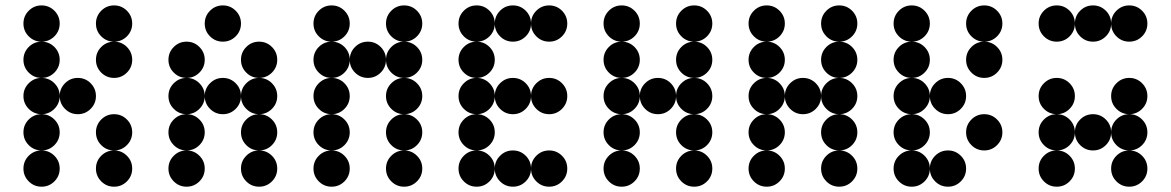

<svg xmlns="http://www.w3.org/2000/svg" viewBox="-20 -704 4415 724"><path d="M205.1 -615.2Q205.1 -586.9 185.1 -566.9Q165 -546.9 136.7 -546.9Q108.4 -546.9 88.4 -566.9Q68.4 -586.9 68.4 -615.2Q68.4 -643.6 88.4 -663.6Q108.4 -683.6 136.7 -683.6Q165 -683.6 185.1 -663.6Q205.1 -643.6 205.1 -615.2ZM478.5 -615.2Q478.5 -586.9 458.5 -566.9Q438.5 -546.9 410.2 -546.9Q381.8 -546.9 361.8 -566.9Q341.8 -586.9 341.8 -615.2Q341.8 -643.6 361.8 -663.6Q381.8 -683.6 410.2 -683.6Q438.5 -683.6 458.5 -663.6Q478.5 -643.6 478.5 -615.2ZM205.1 -478.5Q205.1 -450.2 185.1 -430.2Q165 -410.2 136.7 -410.2Q108.4 -410.2 88.4 -430.2Q68.4 -450.2 68.4 -478.5Q68.4 -506.8 88.4 -526.9Q108.4 -546.9 136.7 -546.9Q165 -546.9 185.1 -526.9Q205.1 -506.8 205.1 -478.5ZM478.5 -478.5Q478.5 -450.2 458.5 -430.2Q438.5 -410.2 410.2 -410.2Q381.8 -410.2 361.8 -430.2Q341.8 -450.2 341.8 -478.5Q341.8 -506.8 361.8 -526.9Q381.8 -546.9 410.2 -546.9Q438.5 -546.9 458.5 -526.9Q478.5 -506.8 478.5 -478.5ZM205.1 -341.8Q205.1 -313.5 185.1 -293.5Q165 -273.4 136.7 -273.4Q108.4 -273.4 88.4 -293.5Q68.4 -313.5 68.4 -341.8Q68.4 -370.1 88.4 -390.1Q108.4 -410.2 136.7 -410.2Q165 -410.2 185.1 -390.1Q205.1 -370.1 205.1 -341.8ZM341.8 -341.8Q341.8 -313.5 321.8 -293.5Q301.8 -273.4 273.4 -273.4Q245.1 -273.4 225.1 -293.5Q205.1 -313.5 205.1 -341.8Q205.1 -370.1 225.1 -390.1Q245.1 -410.2 273.4 -410.2Q301.8 -410.2 321.8 -390.1Q341.8 -370.1 341.8 -341.8ZM205.1 -205.1Q205.1 -176.8 185.1 -156.7Q165 -136.7 136.7 -136.7Q108.4 -136.7 88.4 -156.7Q68.4 -176.8 68.4 -205.1Q68.4 -233.4 88.4 -253.4Q108.4 -273.4 136.7 -273.4Q165 -273.4 185.1 -253.4Q205.1 -233.4 205.1 -205.1ZM478.5 -205.1Q478.5 -176.8 458.5 -156.7Q438.5 -136.7 410.2 -136.7Q381.8 -136.7 361.8 -156.7Q341.8 -176.8 341.8 -205.1Q341.8 -233.4 361.8 -253.4Q381.8 -273.4 410.2 -273.4Q438.5 -273.4 458.5 -253.4Q478.5 -233.4 478.5 -205.1ZM205.1 -68.4Q205.1 -40 185.1 -20Q165 0 136.7 0Q108.4 0 88.4 -20Q68.4 -40 68.4 -68.4Q68.4 -96.7 88.4 -116.7Q108.4 -136.7 136.7 -136.7Q165 -136.7 185.1 -116.7Q205.1 -96.7 205.1 -68.4ZM478.5 -68.4Q478.5 -40 458.5 -20Q438.5 0 410.2 0Q381.8 0 361.8 -20Q341.8 -40 341.8 -68.4Q341.8 -96.7 361.8 -116.7Q381.8 -136.7 410.2 -136.7Q438.5 -136.7 458.5 -116.7Q478.5 -96.7 478.5 -68.4Z M888.7 -615.2Q888.7 -586.9 868.7 -566.9Q848.6 -546.9 820.3 -546.9Q792 -546.9 772 -566.9Q752 -586.9 752 -615.2Q752 -643.6 772 -663.6Q792 -683.6 820.3 -683.6Q848.6 -683.6 868.7 -663.6Q888.7 -643.6 888.7 -615.2ZM752 -478.5Q752 -450.2 731.9 -430.2Q711.9 -410.2 683.6 -410.2Q655.3 -410.2 635.3 -430.2Q615.2 -450.2 615.2 -478.5Q615.2 -506.8 635.3 -526.9Q655.3 -546.9 683.6 -546.9Q711.9 -546.9 731.9 -526.9Q752 -506.8 752 -478.5ZM1025.4 -478.5Q1025.4 -450.2 1005.4 -430.2Q985.4 -410.2 957 -410.2Q928.7 -410.2 908.7 -430.2Q888.7 -450.2 888.7 -478.5Q888.7 -506.8 908.7 -526.9Q928.7 -546.9 957 -546.9Q985.4 -546.9 1005.4 -526.9Q1025.4 -506.8 1025.4 -478.5ZM752 -341.8Q752 -313.5 731.9 -293.5Q711.9 -273.4 683.6 -273.4Q655.3 -273.4 635.3 -293.5Q615.2 -313.5 615.2 -341.8Q615.2 -370.1 635.3 -390.1Q655.3 -410.2 683.6 -410.2Q711.9 -410.2 731.9 -390.1Q752 -370.1 752 -341.8ZM888.7 -341.8Q888.7 -313.5 868.7 -293.5Q848.6 -273.4 820.3 -273.4Q792 -273.4 772 -293.5Q752 -313.5 752 -341.8Q752 -370.1 772 -390.1Q792 -410.2 820.3 -410.2Q848.6 -410.2 868.7 -390.1Q888.7 -370.1 888.7 -341.8ZM1025.4 -341.8Q1025.4 -313.5 1005.4 -293.5Q985.4 -273.4 957 -273.4Q928.7 -273.4 908.7 -293.5Q888.7 -313.5 888.7 -341.8Q888.7 -370.1 908.7 -390.1Q928.7 -410.2 957 -410.2Q985.4 -410.2 1005.4 -390.1Q1025.4 -370.1 1025.4 -341.8ZM752 -205.1Q752 -176.8 731.9 -156.7Q711.9 -136.7 683.6 -136.7Q655.3 -136.7 635.3 -156.7Q615.2 -176.8 615.2 -205.1Q615.2 -233.4 635.3 -253.4Q655.3 -273.4 683.6 -273.4Q711.9 -273.4 731.9 -253.4Q752 -233.4 752 -205.1ZM1025.4 -205.1Q1025.4 -176.8 1005.4 -156.7Q985.4 -136.7 957 -136.7Q928.7 -136.7 908.7 -156.7Q888.7 -176.8 888.7 -205.1Q888.7 -233.4 908.7 -253.4Q928.7 -273.4 957 -273.4Q985.4 -273.4 1005.4 -253.4Q1025.4 -233.4 1025.4 -205.1ZM752 -68.4Q752 -40 731.9 -20Q711.9 0 683.6 0Q655.3 0 635.3 -20Q615.2 -40 615.2 -68.4Q615.2 -96.7 635.3 -116.7Q655.3 -136.7 683.6 -136.7Q711.9 -136.7 731.9 -116.7Q752 -96.7 752 -68.4ZM1025.4 -68.4Q1025.4 -40 1005.4 -20Q985.4 0 957 0Q928.7 0 908.7 -20Q888.7 -40 888.7 -68.4Q888.7 -96.7 908.7 -116.7Q928.7 -136.7 957 -136.7Q985.4 -136.7 1005.4 -116.7Q1025.4 -96.7 1025.4 -68.4Z M1298.8 -615.2Q1298.8 -586.9 1278.8 -566.9Q1258.8 -546.9 1230.5 -546.9Q1202.1 -546.9 1182.1 -566.9Q1162.1 -586.9 1162.1 -615.2Q1162.1 -643.6 1182.1 -663.6Q1202.1 -683.6 1230.5 -683.6Q1258.8 -683.6 1278.8 -663.6Q1298.8 -643.6 1298.8 -615.2ZM1572.3 -615.2Q1572.3 -586.9 1552.2 -566.9Q1532.2 -546.9 1503.9 -546.9Q1475.6 -546.9 1455.6 -566.9Q1435.5 -586.9 1435.5 -615.2Q1435.5 -643.6 1455.6 -663.6Q1475.6 -683.6 1503.9 -683.6Q1532.2 -683.6 1552.2 -663.6Q1572.3 -643.6 1572.3 -615.2ZM1298.8 -478.5Q1298.8 -450.2 1278.8 -430.2Q1258.8 -410.2 1230.5 -410.2Q1202.1 -410.2 1182.1 -430.2Q1162.1 -450.2 1162.1 -478.5Q1162.1 -506.8 1182.1 -526.9Q1202.1 -546.9 1230.5 -546.9Q1258.8 -546.9 1278.8 -526.9Q1298.8 -506.8 1298.8 -478.5ZM1435.5 -478.5Q1435.5 -450.2 1415.5 -430.2Q1395.5 -410.2 1367.2 -410.2Q1338.9 -410.2 1318.8 -430.2Q1298.8 -450.2 1298.8 -478.5Q1298.8 -506.8 1318.8 -526.9Q1338.9 -546.9 1367.2 -546.9Q1395.5 -546.9 1415.5 -526.9Q1435.5 -506.8 1435.5 -478.5ZM1572.3 -478.5Q1572.3 -450.2 1552.2 -430.2Q1532.2 -410.2 1503.9 -410.2Q1475.6 -410.2 1455.6 -430.2Q1435.5 -450.2 1435.5 -478.5Q1435.5 -506.8 1455.6 -526.9Q1475.6 -546.9 1503.9 -546.9Q1532.2 -546.9 1552.2 -526.9Q1572.3 -506.8 1572.3 -478.5ZM1298.8 -341.8Q1298.8 -313.5 1278.8 -293.5Q1258.8 -273.4 1230.5 -273.4Q1202.1 -273.4 1182.1 -293.5Q1162.1 -313.5 1162.1 -341.8Q1162.1 -370.1 1182.1 -390.1Q1202.1 -410.2 1230.5 -410.2Q1258.8 -410.2 1278.8 -390.1Q1298.8 -370.1 1298.8 -341.8ZM1572.3 -341.8Q1572.3 -313.5 1552.2 -293.5Q1532.2 -273.4 1503.9 -273.4Q1475.6 -273.4 1455.6 -293.5Q1435.5 -313.5 1435.5 -341.8Q1435.5 -370.1 1455.6 -390.1Q1475.6 -410.2 1503.9 -410.2Q1532.2 -410.2 1552.2 -390.1Q1572.3 -370.1 1572.3 -341.8ZM1298.8 -205.1Q1298.8 -176.8 1278.8 -156.7Q1258.8 -136.7 1230.5 -136.7Q1202.1 -136.7 1182.1 -156.7Q1162.1 -176.8 1162.1 -205.1Q1162.1 -233.4 1182.1 -253.4Q1202.1 -273.4 1230.5 -273.4Q1258.8 -273.4 1278.8 -253.4Q1298.8 -233.4 1298.8 -205.1ZM1572.3 -205.1Q1572.3 -176.8 1552.2 -156.7Q1532.2 -136.7 1503.9 -136.7Q1475.6 -136.7 1455.6 -156.7Q1435.5 -176.8 1435.5 -205.1Q1435.5 -233.4 1455.6 -253.4Q1475.6 -273.4 1503.9 -273.4Q1532.2 -273.4 1552.2 -253.4Q1572.3 -233.4 1572.3 -205.1ZM1298.8 -68.4Q1298.8 -40 1278.8 -20Q1258.8 0 1230.5 0Q1202.1 0 1182.1 -20Q1162.1 -40 1162.1 -68.4Q1162.1 -96.7 1182.1 -116.7Q1202.1 -136.7 1230.5 -136.7Q1258.8 -136.7 1278.8 -116.7Q1298.8 -96.7 1298.8 -68.4ZM1572.3 -68.4Q1572.3 -40 1552.2 -20Q1532.2 0 1503.9 0Q1475.6 0 1455.6 -20Q1435.5 -40 1435.5 -68.4Q1435.5 -96.7 1455.6 -116.7Q1475.6 -136.7 1503.9 -136.7Q1532.2 -136.7 1552.2 -116.7Q1572.3 -96.7 1572.3 -68.4Z M1845.7 -615.2Q1845.7 -586.9 1825.7 -566.9Q1805.7 -546.9 1777.3 -546.9Q1749 -546.9 1729 -566.9Q1709 -586.9 1709 -615.2Q1709 -643.6 1729 -663.6Q1749 -683.6 1777.3 -683.6Q1805.7 -683.6 1825.7 -663.6Q1845.7 -643.6 1845.7 -615.2ZM1982.4 -615.2Q1982.4 -586.9 1962.4 -566.9Q1942.4 -546.9 1914.1 -546.9Q1885.7 -546.9 1865.7 -566.9Q1845.7 -586.9 1845.7 -615.2Q1845.7 -643.6 1865.7 -663.6Q1885.7 -683.6 1914.1 -683.6Q1942.4 -683.6 1962.4 -663.6Q1982.4 -643.6 1982.4 -615.2ZM2119.1 -615.2Q2119.1 -586.9 2099.1 -566.9Q2079.1 -546.9 2050.8 -546.9Q2022.5 -546.9 2002.4 -566.9Q1982.4 -586.9 1982.4 -615.2Q1982.4 -643.6 2002.4 -663.6Q2022.5 -683.6 2050.8 -683.6Q2079.1 -683.6 2099.1 -663.6Q2119.1 -643.6 2119.1 -615.2ZM1845.7 -478.5Q1845.7 -450.2 1825.7 -430.2Q1805.7 -410.2 1777.3 -410.2Q1749 -410.2 1729 -430.2Q1709 -450.2 1709 -478.5Q1709 -506.8 1729 -526.9Q1749 -546.9 1777.3 -546.9Q1805.7 -546.9 1825.7 -526.9Q1845.7 -506.8 1845.7 -478.5ZM1845.7 -341.8Q1845.7 -313.5 1825.7 -293.5Q1805.7 -273.4 1777.3 -273.4Q1749 -273.4 1729 -293.5Q1709 -313.5 1709 -341.8Q1709 -370.1 1729 -390.1Q1749 -410.2 1777.3 -410.2Q1805.7 -410.2 1825.7 -390.1Q1845.7 -370.1 1845.7 -341.8ZM1982.4 -341.8Q1982.4 -313.5 1962.4 -293.5Q1942.4 -273.4 1914.1 -273.4Q1885.7 -273.4 1865.7 -293.5Q1845.7 -313.5 1845.7 -341.8Q1845.7 -370.1 1865.7 -390.1Q1885.7 -410.2 1914.1 -410.2Q1942.4 -410.2 1962.4 -390.1Q1982.4 -370.1 1982.4 -341.8ZM2119.1 -341.8Q2119.1 -313.5 2099.1 -293.5Q2079.1 -273.4 2050.8 -273.4Q2022.5 -273.4 2002.4 -293.5Q1982.4 -313.5 1982.4 -341.8Q1982.4 -370.1 2002.4 -390.1Q2022.5 -410.2 2050.8 -410.2Q2079.1 -410.2 2099.1 -390.1Q2119.1 -370.1 2119.1 -341.8ZM1845.7 -205.1Q1845.7 -176.8 1825.7 -156.7Q1805.7 -136.7 1777.3 -136.7Q1749 -136.7 1729 -156.7Q1709 -176.8 1709 -205.1Q1709 -233.4 1729 -253.4Q1749 -273.4 1777.3 -273.4Q1805.7 -273.4 1825.7 -253.4Q1845.7 -233.4 1845.7 -205.1ZM1845.7 -68.4Q1845.7 -40 1825.7 -20Q1805.7 0 1777.3 0Q1749 0 1729 -20Q1709 -40 1709 -68.4Q1709 -96.7 1729 -116.7Q1749 -136.7 1777.3 -136.7Q1805.7 -136.7 1825.7 -116.7Q1845.7 -96.7 1845.7 -68.4ZM1982.4 -68.4Q1982.4 -40 1962.4 -20Q1942.4 0 1914.1 0Q1885.7 0 1865.7 -20Q1845.7 -40 1845.7 -68.4Q1845.7 -96.7 1865.7 -116.7Q1885.7 -136.7 1914.1 -136.7Q1942.4 -136.7 1962.4 -116.7Q1982.4 -96.7 1982.4 -68.4ZM2119.1 -68.4Q2119.1 -40 2099.1 -20Q2079.1 0 2050.8 0Q2022.5 0 2002.4 -20Q1982.4 -40 1982.4 -68.4Q1982.4 -96.7 2002.4 -116.7Q2022.5 -136.7 2050.8 -136.7Q2079.1 -136.7 2099.1 -116.7Q2119.1 -96.7 2119.1 -68.4Z M2392.6 -615.2Q2392.6 -586.9 2372.6 -566.9Q2352.5 -546.9 2324.2 -546.9Q2295.9 -546.9 2275.9 -566.9Q2255.9 -586.9 2255.9 -615.2Q2255.9 -643.6 2275.9 -663.6Q2295.9 -683.6 2324.2 -683.6Q2352.5 -683.6 2372.6 -663.6Q2392.6 -643.6 2392.6 -615.2ZM2666 -615.2Q2666 -586.9 2646 -566.9Q2626 -546.9 2597.7 -546.9Q2569.3 -546.9 2549.3 -566.9Q2529.3 -586.9 2529.3 -615.2Q2529.3 -643.6 2549.3 -663.6Q2569.3 -683.6 2597.7 -683.6Q2626 -683.6 2646 -663.6Q2666 -643.6 2666 -615.2ZM2392.6 -478.5Q2392.6 -450.2 2372.6 -430.2Q2352.5 -410.2 2324.2 -410.2Q2295.9 -410.2 2275.9 -430.2Q2255.9 -450.2 2255.9 -478.5Q2255.9 -506.8 2275.9 -526.9Q2295.9 -546.9 2324.2 -546.9Q2352.5 -546.9 2372.6 -526.9Q2392.6 -506.8 2392.6 -478.5ZM2666 -478.5Q2666 -450.2 2646 -430.2Q2626 -410.2 2597.7 -410.2Q2569.3 -410.2 2549.3 -430.2Q2529.3 -450.2 2529.3 -478.5Q2529.3 -506.8 2549.3 -526.9Q2569.3 -546.9 2597.7 -546.9Q2626 -546.9 2646 -526.9Q2666 -506.8 2666 -478.5ZM2392.6 -341.8Q2392.6 -313.5 2372.6 -293.5Q2352.5 -273.4 2324.2 -273.4Q2295.9 -273.4 2275.9 -293.5Q2255.9 -313.5 2255.9 -341.8Q2255.9 -370.1 2275.9 -390.1Q2295.9 -410.2 2324.2 -410.2Q2352.5 -410.2 2372.6 -390.1Q2392.6 -370.1 2392.6 -341.8ZM2529.3 -341.8Q2529.3 -313.5 2509.3 -293.5Q2489.3 -273.4 2460.9 -273.4Q2432.6 -273.4 2412.6 -293.5Q2392.6 -313.5 2392.6 -341.8Q2392.6 -370.1 2412.6 -390.1Q2432.6 -410.2 2460.9 -410.2Q2489.3 -410.2 2509.3 -390.1Q2529.3 -370.1 2529.3 -341.8ZM2666 -341.8Q2666 -313.5 2646 -293.5Q2626 -273.4 2597.7 -273.4Q2569.3 -273.4 2549.3 -293.5Q2529.3 -313.5 2529.3 -341.8Q2529.3 -370.1 2549.3 -390.1Q2569.3 -410.2 2597.7 -410.2Q2626 -410.2 2646 -390.1Q2666 -370.1 2666 -341.8ZM2392.6 -205.1Q2392.6 -176.8 2372.6 -156.7Q2352.5 -136.7 2324.2 -136.7Q2295.9 -136.7 2275.9 -156.7Q2255.9 -176.8 2255.9 -205.1Q2255.9 -233.4 2275.9 -253.4Q2295.9 -273.4 2324.2 -273.4Q2352.5 -273.4 2372.6 -253.4Q2392.6 -233.4 2392.6 -205.1ZM2666 -205.1Q2666 -176.8 2646 -156.7Q2626 -136.7 2597.7 -136.7Q2569.3 -136.7 2549.3 -156.7Q2529.3 -176.8 2529.3 -205.1Q2529.3 -233.4 2549.3 -253.4Q2569.3 -273.4 2597.7 -273.4Q2626 -273.4 2646 -253.4Q2666 -233.4 2666 -205.1ZM2392.6 -68.4Q2392.6 -40 2372.6 -20Q2352.5 0 2324.2 0Q2295.9 0 2275.9 -20Q2255.9 -40 2255.9 -68.4Q2255.9 -96.7 2275.9 -116.7Q2295.9 -136.7 2324.2 -136.7Q2352.5 -136.7 2372.6 -116.7Q2392.6 -96.7 2392.6 -68.4ZM2666 -68.4Q2666 -40 2646 -20Q2626 0 2597.7 0Q2569.3 0 2549.3 -20Q2529.3 -40 2529.3 -68.4Q2529.3 -96.7 2549.3 -116.7Q2569.3 -136.7 2597.7 -136.7Q2626 -136.7 2646 -116.7Q2666 -96.7 2666 -68.4Z M2939.5 -615.2Q2939.5 -586.9 2919.4 -566.9Q2899.4 -546.9 2871.1 -546.9Q2842.8 -546.9 2822.8 -566.9Q2802.7 -586.9 2802.7 -615.2Q2802.7 -643.6 2822.8 -663.6Q2842.8 -683.6 2871.1 -683.6Q2899.4 -683.6 2919.4 -663.6Q2939.5 -643.6 2939.5 -615.2ZM3212.9 -615.2Q3212.9 -586.9 3192.9 -566.9Q3172.9 -546.9 3144.5 -546.9Q3116.2 -546.9 3096.2 -566.9Q3076.2 -586.9 3076.2 -615.2Q3076.2 -643.6 3096.2 -663.6Q3116.2 -683.6 3144.5 -683.6Q3172.9 -683.6 3192.9 -663.6Q3212.9 -643.6 3212.9 -615.2ZM2939.5 -478.5Q2939.5 -450.2 2919.4 -430.2Q2899.4 -410.2 2871.1 -410.2Q2842.8 -410.2 2822.8 -430.2Q2802.7 -450.2 2802.7 -478.5Q2802.7 -506.8 2822.8 -526.9Q2842.8 -546.9 2871.1 -546.9Q2899.4 -546.9 2919.4 -526.9Q2939.5 -506.8 2939.5 -478.5ZM3212.9 -478.5Q3212.9 -450.2 3192.9 -430.2Q3172.9 -410.2 3144.5 -410.2Q3116.2 -410.2 3096.2 -430.2Q3076.2 -450.2 3076.2 -478.5Q3076.2 -506.8 3096.2 -526.9Q3116.2 -546.9 3144.5 -546.9Q3172.9 -546.9 3192.9 -526.9Q3212.9 -506.8 3212.9 -478.5ZM2939.5 -341.8Q2939.5 -313.5 2919.4 -293.5Q2899.4 -273.4 2871.1 -273.4Q2842.8 -273.4 2822.8 -293.5Q2802.7 -313.5 2802.7 -341.8Q2802.7 -370.1 2822.8 -390.1Q2842.8 -410.2 2871.1 -410.2Q2899.4 -410.2 2919.4 -390.1Q2939.5 -370.1 2939.5 -341.8ZM3076.2 -341.8Q3076.2 -313.5 3056.2 -293.5Q3036.1 -273.4 3007.8 -273.4Q2979.5 -273.4 2959.5 -293.5Q2939.5 -313.5 2939.5 -341.8Q2939.5 -370.1 2959.5 -390.1Q2979.5 -410.2 3007.8 -410.2Q3036.1 -410.2 3056.2 -390.1Q3076.2 -370.1 3076.2 -341.8ZM3212.9 -341.8Q3212.9 -313.5 3192.9 -293.5Q3172.9 -273.4 3144.5 -273.4Q3116.2 -273.4 3096.2 -293.5Q3076.2 -313.5 3076.2 -341.8Q3076.2 -370.1 3096.2 -390.1Q3116.2 -410.2 3144.5 -410.2Q3172.9 -410.2 3192.9 -390.1Q3212.9 -370.1 3212.9 -341.8ZM2939.5 -205.1Q2939.5 -176.8 2919.4 -156.7Q2899.4 -136.7 2871.1 -136.7Q2842.8 -136.7 2822.8 -156.7Q2802.7 -176.8 2802.7 -205.1Q2802.7 -233.4 2822.8 -253.4Q2842.8 -273.4 2871.1 -273.4Q2899.4 -273.4 2919.4 -253.4Q2939.5 -233.4 2939.5 -205.1ZM3212.9 -205.1Q3212.9 -176.8 3192.9 -156.7Q3172.9 -136.7 3144.5 -136.7Q3116.2 -136.7 3096.2 -156.7Q3076.2 -176.8 3076.2 -205.1Q3076.2 -233.4 3096.2 -253.4Q3116.2 -273.4 3144.5 -273.4Q3172.9 -273.4 3192.9 -253.4Q3212.9 -233.4 3212.9 -205.1ZM2939.5 -68.4Q2939.5 -40 2919.4 -20Q2899.4 0 2871.1 0Q2842.8 0 2822.8 -20Q2802.7 -40 2802.7 -68.4Q2802.7 -96.7 2822.8 -116.7Q2842.8 -136.7 2871.1 -136.7Q2899.4 -136.7 2919.4 -116.7Q2939.5 -96.7 2939.5 -68.4ZM3212.9 -68.4Q3212.9 -40 3192.9 -20Q3172.9 0 3144.5 0Q3116.2 0 3096.2 -20Q3076.2 -40 3076.2 -68.4Q3076.2 -96.7 3096.2 -116.7Q3116.2 -136.7 3144.5 -136.7Q3172.9 -136.7 3192.9 -116.7Q3212.9 -96.7 3212.9 -68.4Z M3486.3 -615.2Q3486.3 -586.9 3466.3 -566.9Q3446.3 -546.9 3418 -546.9Q3389.6 -546.9 3369.6 -566.9Q3349.6 -586.9 3349.6 -615.2Q3349.6 -643.6 3369.6 -663.6Q3389.6 -683.6 3418 -683.6Q3446.3 -683.6 3466.3 -663.6Q3486.3 -643.6 3486.3 -615.2ZM3486.3 -478.5Q3486.3 -450.2 3466.3 -430.2Q3446.3 -410.2 3418 -410.2Q3389.6 -410.2 3369.6 -430.2Q3349.6 -450.2 3349.6 -478.5Q3349.6 -506.8 3369.6 -526.9Q3389.6 -546.9 3418 -546.9Q3446.3 -546.9 3466.3 -526.9Q3486.3 -506.8 3486.3 -478.5ZM3486.3 -341.8Q3486.3 -313.5 3466.3 -293.5Q3446.3 -273.4 3418 -273.4Q3389.6 -273.4 3369.6 -293.5Q3349.6 -313.5 3349.6 -341.8Q3349.6 -370.1 3369.6 -390.1Q3389.6 -410.2 3418 -410.2Q3446.3 -410.2 3466.3 -390.1Q3486.3 -370.1 3486.3 -341.8ZM3623 -341.8Q3623 -313.5 3603 -293.5Q3583 -273.4 3554.7 -273.4Q3526.4 -273.4 3506.3 -293.5Q3486.3 -313.5 3486.3 -341.8Q3486.3 -370.1 3506.3 -390.1Q3526.4 -410.2 3554.7 -410.2Q3583 -410.2 3603 -390.1Q3623 -370.1 3623 -341.8ZM3486.3 -205.1Q3486.3 -176.8 3466.3 -156.7Q3446.3 -136.7 3418 -136.7Q3389.6 -136.7 3369.6 -156.7Q3349.6 -176.8 3349.6 -205.1Q3349.6 -233.4 3369.6 -253.4Q3389.6 -273.4 3418 -273.4Q3446.3 -273.4 3466.3 -253.4Q3486.3 -233.4 3486.3 -205.1ZM3759.8 -205.1Q3759.8 -176.8 3739.7 -156.7Q3719.7 -136.7 3691.4 -136.7Q3663.1 -136.7 3643.1 -156.7Q3623 -176.8 3623 -205.1Q3623 -233.4 3643.1 -253.4Q3663.1 -273.4 3691.4 -273.4Q3719.7 -273.4 3739.7 -253.4Q3759.8 -233.4 3759.8 -205.1ZM3486.3 -68.4Q3486.3 -40 3466.3 -20Q3446.3 0 3418 0Q3389.6 0 3369.6 -20Q3349.6 -40 3349.6 -68.4Q3349.6 -96.7 3369.6 -116.7Q3389.6 -136.7 3418 -136.7Q3446.3 -136.7 3466.3 -116.7Q3486.3 -96.7 3486.3 -68.4ZM3623 -68.4Q3623 -40 3603 -20Q3583 0 3554.7 0Q3526.4 0 3506.3 -20Q3486.3 -40 3486.3 -68.4Q3486.3 -96.7 3506.3 -116.7Q3526.4 -136.7 3554.7 -136.7Q3583 -136.7 3603 -116.7Q3623 -96.7 3623 -68.4ZM3759.8 -615.2Q3759.8 -586.9 3739.7 -566.9Q3719.7 -546.9 3691.4 -546.9Q3663.1 -546.9 3643.1 -566.9Q3623 -586.9 3623 -615.2Q3623 -643.6 3643.1 -663.6Q3663.1 -683.6 3691.4 -683.6Q3719.7 -683.6 3739.7 -663.6Q3759.8 -643.6 3759.8 -615.2ZM3759.8 -478.5Q3759.8 -450.2 3739.7 -430.2Q3719.7 -410.2 3691.4 -410.2Q3663.1 -410.2 3643.1 -430.2Q3623 -450.2 3623 -478.5Q3623 -506.8 3643.1 -526.9Q3663.1 -546.9 3691.4 -546.9Q3719.7 -546.9 3739.7 -526.9Q3759.8 -506.8 3759.8 -478.5Z M4033.2 -341.8Q4033.2 -313.5 4013.2 -293.5Q3993.2 -273.4 3964.8 -273.4Q3936.5 -273.4 3916.5 -293.5Q3896.5 -313.5 3896.5 -341.8Q3896.5 -370.1 3916.5 -390.1Q3936.5 -410.2 3964.8 -410.2Q3993.2 -410.2 4013.2 -390.1Q4033.2 -370.1 4033.2 -341.8ZM4306.6 -341.8Q4306.6 -313.5 4286.6 -293.5Q4266.6 -273.4 4238.3 -273.4Q4210 -273.4 4189.9 -293.5Q4169.9 -313.5 4169.9 -341.8Q4169.9 -370.1 4189.9 -390.1Q4210 -410.2 4238.3 -410.2Q4266.6 -410.2 4286.6 -390.1Q4306.6 -370.1 4306.6 -341.8ZM4033.2 -205.1Q4033.2 -176.8 4013.2 -156.7Q3993.2 -136.7 3964.8 -136.7Q3936.5 -136.7 3916.5 -156.7Q3896.5 -176.8 3896.5 -205.1Q3896.5 -233.4 3916.5 -253.4Q3936.5 -273.4 3964.8 -273.4Q3993.2 -273.4 4013.2 -253.4Q4033.2 -233.4 4033.2 -205.1ZM4169.9 -205.1Q4169.9 -176.8 4149.9 -156.7Q4129.9 -136.7 4101.6 -136.7Q4073.2 -136.7 4053.2 -156.7Q4033.2 -176.8 4033.2 -205.1Q4033.2 -233.4 4053.2 -253.4Q4073.2 -273.4 4101.6 -273.4Q4129.9 -273.4 4149.9 -253.4Q4169.9 -233.4 4169.9 -205.1ZM4306.6 -205.1Q4306.6 -176.8 4286.6 -156.7Q4266.6 -136.7 4238.3 -136.7Q4210 -136.7 4189.9 -156.7Q4169.9 -176.8 4169.9 -205.1Q4169.9 -233.4 4189.9 -253.4Q4210 -273.4 4238.3 -273.4Q4266.6 -273.4 4286.6 -253.4Q4306.6 -233.4 4306.6 -205.1ZM4033.2 -68.4Q4033.2 -40 4013.2 -20Q3993.2 0 3964.8 0Q3936.5 0 3916.5 -20Q3896.5 -40 3896.5 -68.4Q3896.5 -96.7 3916.5 -116.7Q3936.5 -136.7 3964.8 -136.7Q3993.2 -136.7 4013.2 -116.7Q4033.2 -96.7 4033.2 -68.4ZM4306.6 -68.4Q4306.6 -40 4286.6 -20Q4266.6 0 4238.3 0Q4210 0 4189.9 -20Q4169.9 -40 4169.9 -68.4Q4169.9 -96.7 4189.9 -116.7Q4210 -136.7 4238.3 -136.7Q4266.6 -136.7 4286.6 -116.7Q4306.6 -96.7 4306.6 -68.4ZM4033.2 -615.2Q4033.2 -586.9 4013.2 -566.9Q3993.2 -546.9 3964.8 -546.9Q3936.5 -546.9 3916.5 -566.9Q3896.5 -586.9 3896.5 -615.2Q3896.5 -643.6 3916.5 -663.6Q3936.5 -683.6 3964.8 -683.6Q3993.2 -683.6 4013.2 -663.6Q4033.2 -643.6 4033.2 -615.2ZM4169.9 -615.2Q4169.9 -586.9 4149.9 -566.9Q4129.9 -546.9 4101.6 -546.9Q4073.2 -546.9 4053.2 -566.9Q4033.2 -586.9 4033.2 -615.2Q4033.2 -643.6 4053.2 -663.6Q4073.2 -683.6 4101.6 -683.6Q4129.9 -683.6 4149.9 -663.6Q4169.9 -643.6 4169.9 -615.2ZM4306.6 -615.2Q4306.6 -586.9 4286.6 -566.9Q4266.6 -546.9 4238.3 -546.9Q4210 -546.9 4189.9 -566.9Q4169.9 -586.9 4169.9 -615.2Q4169.9 -643.6 4189.9 -663.6Q4210 -683.6 4238.3 -683.6Q4266.6 -683.6 4286.6 -663.6Q4306.6 -643.6 4306.6 -615.2Z"/></svg>

Font: DatDot
Style: Bold
Weight: 700
Designer: GGBot
Version: 1.00